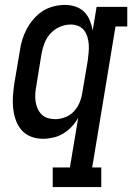

<svg xmlns="http://www.w3.org/2000/svg" viewBox="-20 -558 540 783"><path d="M195 205V125H265L299 -78Q288 -58 272.5 -41.5Q257 -25 238 -13.5Q219 -2 197.5 3Q176 8 155 8Q129 8 106 -1Q83 -10 67.5 -28Q52 -46 44 -69.5Q36 -93 33.5 -118Q31 -143 33 -169Q35 -195 39 -221L61 -351Q64 -374 71 -396.5Q78 -419 89.5 -440.5Q101 -462 117.5 -481Q134 -500 154.5 -513Q175 -526 198.5 -532Q222 -538 245 -538Q267 -538 288 -531Q309 -524 323.5 -509.5Q338 -495 346 -475.5Q354 -456 358 -434L374 -530H499V-450H451L356 125H393V205ZM205 -72Q225 -72 246 -80Q267 -88 282 -104.5Q297 -121 305 -141Q313 -161 316 -182L338 -312Q340 -328 341.5 -344.5Q343 -361 342 -376.5Q341 -392 336.5 -407Q332 -422 323 -434Q314 -446 299.5 -452Q285 -458 269 -458Q246 -458 224 -448.5Q202 -439 186 -421.5Q170 -404 161.5 -382Q153 -360 149 -337L128 -207Q125 -192 124 -176Q123 -160 125 -145Q127 -130 133 -116Q139 -102 149.5 -91.5Q160 -81 174.5 -76.5Q189 -72 205 -72Z"/></svg>

Font: Iosevka Slab Medium Oblique
Style: Regular
Weight: 500
Italic angle: -9°
Monospace: yes
Designer: Belleve Invis
Foundry: Belleve Invis
Version: Version 11.1.1; ttfautohint (v1.8.3)